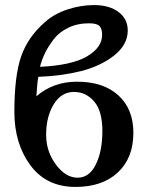

<svg xmlns="http://www.w3.org/2000/svg" viewBox="-20 -718 594 750"><path d="M328.1 -627Q282.2 -627 246.1 -609.4Q210 -591.8 188.5 -563Q167 -534.2 155 -509Q143.1 -483.9 136.2 -457Q260.3 -462.9 319.6 -497.6Q378.9 -532.2 378.9 -582Q378.9 -605 368.9 -616Q358.9 -627 328.1 -627ZM160.2 -191.9Q160.2 -126 198.5 -75Q236.8 -23.9 283 -23.9Q329.1 -23.9 354.5 -75.9Q379.9 -127.9 379.9 -206.1Q379.9 -284.2 347.9 -321.5Q315.9 -358.9 269 -358.9Q219.2 -358.9 189.7 -310.3Q160.2 -261.7 160.2 -191.9ZM155.8 -631.8Q191.9 -664.1 243.9 -681.2Q295.9 -698.2 347.2 -698.2Q407.2 -698.2 443.1 -671.1Q479 -644 479 -599.1Q479 -543 425.5 -501Q372.1 -459 294.9 -439.9Q217.8 -420.9 129.9 -418Q126 -402.8 122.1 -341.8Q188 -398.9 280.8 -398.9Q383.8 -398.9 442.4 -345.5Q501 -292 501 -199.2Q501 -101.1 440.4 -44.4Q379.9 12.2 274.9 12.2Q161.1 12.2 98.6 -72.5Q36.1 -157.2 36.1 -280.8Q36.1 -420.9 62.5 -497.3Q88.9 -573.7 155.8 -631.8Z"/></svg>

Font: Linux Libertine
Style: Semibold
Weight: 600
Designer: Philipp H. Poll
Foundry: Philipp H. Poll
Version: Version 5.1.2 ; ttfautohint (v0.9)